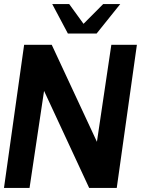

<svg xmlns="http://www.w3.org/2000/svg" viewBox="-30 -919 722 939"><path d="M-10.5 0 88 -700H223L444 -225.5L514.5 -700H639.5L541 0H406L185.5 -474.5L114.5 0ZM302 -755 225.5 -899H308.5L378.5 -802.5L474.5 -899H558L442.5 -755Z"/></svg>

Font: Urbanist
Style: Bold Italic
Weight: 700
Italic angle: -8°
Designer: Corey Hu
Foundry: Corey Hu
Version: Version 1.330; ttfautohint (v1.8.4.7-5d5b)